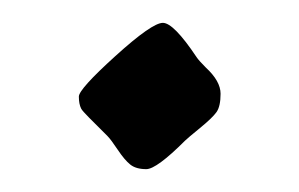

<svg xmlns="http://www.w3.org/2000/svg" viewBox="-20 -133 262 168"><path d="M152 -83Q154 -80 160 -74Q173 -62 173 -51Q173 -40 169.5 -35Q166 -30 155 -21Q144 -12 142 -10Q117 15 108 15Q99 15 94 11Q89 7 83 -2Q77 -11 74 -14Q64 -24 58 -30Q52 -36 51 -38Q49 -42 49 -48.5Q49 -55 81 -84Q113 -113 122.5 -113Q132 -113 152 -83Z"/></svg>

Font: Sorts Mill Goudy
Style: Italic
Weight: 400
Italic angle: -7.40001°
Version: Version 003.101